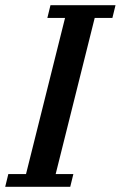

<svg xmlns="http://www.w3.org/2000/svg" viewBox="-46 -718 464 738"><path d="M-14 -49H54L204 -649H136L148 -698H398L386 -649H318L168 -49H236L224 0H-26Z"/></svg>

Font: IBM Plex Serif Medium
Style: Italic
Weight: 500
Italic angle: -14°
Designer: Mike Abbink, Paul van der Laan, Pieter van Rosmalen
Foundry: Bold Monday
Version: Version 2.5